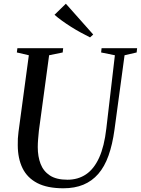

<svg xmlns="http://www.w3.org/2000/svg" viewBox="-20 -1002 757 1032"><path d="M649.5 -705 595.5 -306Q584.5 -225 563.2 -165.5Q542 -106 508.2 -67.2Q474.5 -28.5 428 -9.2Q381.5 10 320.5 10Q234.5 10 180.5 -18Q126.5 -46 101 -98.2Q75.5 -150.5 75.5 -222.5Q75 -239.5 76 -257.2Q77 -275 79.5 -293.5L135 -705L70.5 -720L73.5 -743H319.5L317 -720L244 -705L189 -299Q186.5 -275.5 184.8 -253.2Q183 -231 183 -211Q183 -160.5 198.2 -121Q213.5 -81.5 248.2 -58.8Q283 -36 342.5 -36Q399.5 -36 442.2 -64.8Q485 -93.5 512.8 -154.2Q540.5 -215 551.5 -311L597.5 -705L523.5 -720L526 -743H717L714.5 -720ZM464 -801Q439 -813.5 412.5 -828Q386 -842.5 360.8 -858.5Q335.5 -874.5 313 -890.8Q290.5 -907 273 -922.5L334 -982L481 -816.5Z"/></svg>

Font: Merriweather 120pt
Style: Italic
Weight: 400
Italic angle: -7.8°
Version: Version 2.101